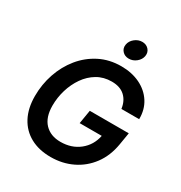

<svg xmlns="http://www.w3.org/2000/svg" viewBox="-215 -1096 1185 1258"><g transform="rotate(30 377.5 -467.0)"><path d="M351.1 9.8Q261.7 9.8 197 -25.6Q132.3 -61 97.4 -127.2Q62.5 -193.4 62.5 -285.2Q62.5 -373.5 90.1 -454.6Q117.7 -535.6 169.4 -599.4Q221.2 -663.1 293.9 -700.2Q366.7 -737.3 456.5 -737.3Q536.1 -737.3 598.4 -707.3Q660.6 -677.2 695.8 -622.6Q731 -567.9 730 -495.1H595.7Q587.9 -552.7 551.8 -585.9Q515.6 -619.1 452.6 -619.1Q391.1 -619.1 343 -590.6Q294.9 -562 261.7 -514.2Q228.5 -466.3 210.9 -407.7Q193.4 -349.1 193.4 -288.6Q193.4 -200.7 237.5 -154.5Q281.7 -108.4 356.9 -108.4Q440.4 -108.4 498.8 -155Q557.1 -201.7 572.3 -277.8H405.3L422.4 -380.9H717.3L702.1 -289.1Q686.5 -195.3 636.7 -128.4Q586.9 -61.5 512.9 -25.9Q439 9.8 351.1 9.8ZM472.2 -804.2Q441.4 -804.2 422.9 -824.7Q404.3 -845.2 409.2 -874Q414.1 -903.3 439.5 -923.8Q464.8 -944.3 495.1 -944.3Q525.9 -944.3 544.4 -923.8Q563 -903.3 558.1 -874Q553.2 -845.2 528.1 -824.7Q502.9 -804.2 472.2 -804.2Z"/></g></svg>

Font: Inter Semi Bold
Style: Italic
Weight: 600
Italic angle: -9.39999°
Designer: Rasmus Andersson
Foundry: rsms
Version: Version 4.000;git-3c8e0fc